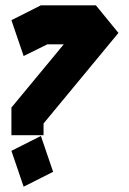

<svg xmlns="http://www.w3.org/2000/svg" viewBox="-20 -948 487 723"><path d="M134 -928H341L426 -824L144 -483V-439H108H23V-543L220 -781H158L69 -737L23 -872ZM134 -436 180 -301 69 -245 23 -380Z"/></svg>

Font: PatchSerif
Style: Regular
Weight: 400
Version: Version 1.1